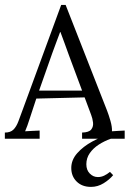

<svg xmlns="http://www.w3.org/2000/svg" viewBox="-24 -560 524 775"><path d="M-4.4 0V-24.9Q18.3 -24.9 30.3 -36.9Q42.2 -48.8 50.1 -69.9Q57.9 -90.9 68.2 -118.8L223 -540.2H240.9L408.5 -112.6Q414.7 -96.8 421.9 -71.9Q429 -46.9 427.9 -30.1Q440.8 -30.8 453.6 -31.7Q466.4 -32.6 479.3 -33V0H307.3V-24.9Q335.5 -25.7 344.5 -37.6Q353.5 -49.5 351.5 -65.8Q349.5 -82.1 344 -96.1L317.6 -166.9L122.5 -162.1L96.1 -81.8Q90.6 -63.8 86.5 -53.2Q82.5 -42.5 77.4 -30.1Q92 -30.8 106.7 -31.7Q121.4 -32.6 136 -33V0ZM133.8 -194.4H307.3L253.8 -338.1Q245.7 -361.2 237.1 -384.3Q228.5 -407.4 220 -430.5H218.6Q210.5 -409.2 202.8 -388.2Q195.1 -367.1 187 -345.4ZM343.2 194.4Q307.3 194.4 285.5 172.9Q263.7 151.4 263.7 118.1Q263.7 85.4 287.7 58.3Q311.7 31.2 348.6 11.2Q385.4 -8.8 423.5 -19.4V0Q397.1 9.2 374.6 23.8Q352 38.5 338.3 58.3Q324.5 78.1 324.5 103Q324.5 126.5 338.5 140.6Q352.4 154.7 371.1 154.7Q384.7 154.7 397 148.7Q409.2 142.6 419.9 133.8L432.7 147Q418 165 394.2 179.7Q370.4 194.4 343.2 194.4Z"/></svg>

Font: Parastoo
Style: Regular
Weight: 400
Foundry: Saber Rastikerdar (saber.rastikerdar@gmail.com)
Version: Version 3.000